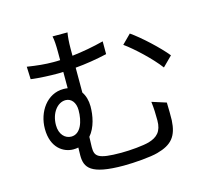

<svg xmlns="http://www.w3.org/2000/svg" viewBox="-114 -928 1228 1103"><g transform="rotate(-15 500.0 -376.5)"><path d="M174 -290C174 -363 216 -415 264 -415C297 -415 322 -387 322 -340C322 -273 299 -204 243 -204C206 -204 174 -235 174 -290ZM738 -278C743 -238 744 -205 744 -166C744 -100 714 -72 663 -57C628 -47 551 -40 496 -40C354 -40 340 -61 340 -115C340 -132 341 -156 342 -176C381 -221 394 -289 394 -344C394 -378 385 -409 369 -432V-580C430 -585 497 -596 558 -610V-686C496 -670 431 -658 369 -651V-694C369 -731 372 -766 376 -788H287C292 -766 294 -734 294 -694V-645C280 -644 267 -644 254 -644C205 -644 157 -649 99 -658L102 -583C159 -576 216 -574 259 -574C270 -574 282 -574 294 -575V-478C286 -479 278 -480 269 -480C171 -480 107 -387 107 -286C107 -171 179 -130 235 -130C246 -130 256 -131 265 -133C265 -118 264 -102 264 -86C264 -13 294 35 491 35C555 35 653 27 695 15C784 -9 819 -52 824 -145C825 -185 824 -198 823 -251ZM667 -636C722 -597 812 -513 859 -450L916 -507C872 -562 777 -650 720 -689Z"/></g></svg>

Font: Noto Sans Japanese Regular
Style: Regular
Weight: 400
Designer: Ryoko NISHIZUKA (kana & ideographs); Paul D. Hunt (Latin, Greek & Cyrillic); Wenlong ZHANG (bopomofo); Sandoll Communica
Foundry: Adobe Systems Incorporated
Version: Version 1.000;PS 1;hotconv 1.0.78;makeotf.lib2.5.61930